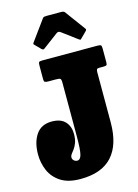

<svg xmlns="http://www.w3.org/2000/svg" viewBox="-148 -1089 853 1188"><g transform="rotate(-15 278.0 -495.0)"><path d="M0 -195Q0 -271.5 33.2 -320.8Q66.5 -370 134 -370Q192 -370 220 -339.2Q248 -308.5 248 -261Q248 -227.5 240 -205.5Q232 -183.5 221.5 -169.2Q211 -155 203 -144.8Q195 -134.5 195 -124Q195 -111.5 204.2 -103.2Q213.5 -95 226 -95Q245.5 -95 253.2 -126.2Q261 -157.5 261 -240V-586Q261 -607 254.2 -611Q247.5 -615 226.5 -615H180Q163.5 -615 157.2 -618.2Q151 -621.5 151 -639V-721Q151 -739.5 154.2 -744.8Q157.5 -750 176 -750H531Q547 -750 551.5 -745.5Q556 -741 556 -724.5V-636Q556 -620.5 550.5 -617.8Q545 -615 529.5 -615H505Q492 -615 489 -609.5Q486 -604 486 -590.5V-270Q486 -127.5 419 -53.8Q352 20 216 20Q137.5 20 90 -10.8Q42.5 -41.5 21.2 -90.8Q0 -140 0 -195ZM189.5 -820 155 -855Q149.5 -860.5 149.2 -863Q149 -865.5 153.5 -872L247.5 -1001Q251.5 -1007 257.2 -1008.2Q263 -1009.5 274 -1009.5H366.5Q383.5 -1009.5 389.5 -1001L485.5 -870Q491 -864.5 481.5 -855L444.5 -818Q439 -812.5 437 -812.8Q435 -813 428.5 -817.5L331 -890Q318 -899.5 306 -890.5L207.5 -817Q199 -810.5 189.5 -820Z"/></g></svg>

Font: Besley* Condensed Fatface
Style: Regular
Weight: 900
Width: 3
Designer: Owen Earl
Foundry: indestructible type*
Version: Version 3.000; ttfautohint (v1.8.3)